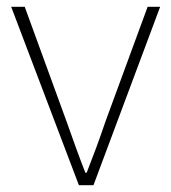

<svg xmlns="http://www.w3.org/2000/svg" viewBox="-20 -547 506 567"><path d="M213 0H256L453 -527H416L291 -187C274 -136 254 -83 236 -37H232C214 -83 195 -136 177 -187L53 -527H13Z"/></svg>

Font: Source Han Sans CN ExtraLight
Style: Regular
Weight: 250
Designer: Ryoko NISHIZUKA (kana & ideographs); Paul D. Hunt (Latin, Greek & Cyrillic); Wenlong ZHANG (bopomofo); Sandoll Communica
Foundry: Adobe Systems Incorporated
Version: Version 1.004;PS 1.004;hotconv 16.6.51;makeotf.lib2.5.65220